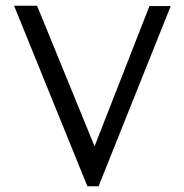

<svg xmlns="http://www.w3.org/2000/svg" viewBox="-20 -644 640 668"><path d="M284 4 29 -624H109L309 -135L500 -623H574L323 4Z"/></svg>

Font: Inconsolata Expanded
Style: Regular
Weight: 400
Width: 7
Monospace: yes
Designer: Raph Levien, Cyreal, Brenton Simpson
Foundry: Raph Levien, Cyreal, Google
Version: Version 3.000; ttfautohint (v1.8.2.53-6de2)